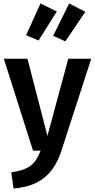

<svg xmlns="http://www.w3.org/2000/svg" viewBox="-20 -867 546 1105"><path d="M130 -664 202 -634 307 -801 213 -847ZM286 -661 356 -629 471 -799 378 -847ZM505 -529H373L253 -85L138 -529H2L170 0H214C182 79 150 109 45 125L58 218C209 206 290 133 333 2Z"/></svg>

Font: Fira Sans Medium
Style: Regular
Weight: 500
Designer: Carrois Corporate & Edenspiekermann AG
Foundry: Carrois Corporate GbR & Edenspiekermann AG
Version: Version 4.203